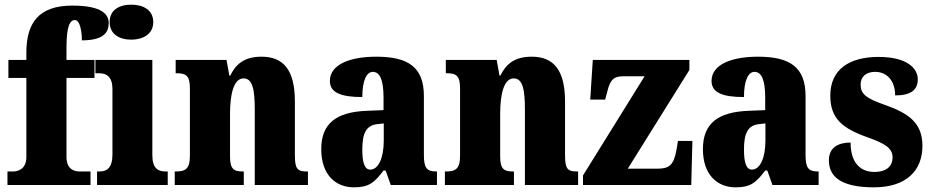

<svg xmlns="http://www.w3.org/2000/svg" viewBox="-20 -793 3995 823"><path d="M12 0H368V-58H321C301 -58 265 -65 265 -120V-459H385V-536H265V-589C265 -679 279 -707 301 -707C325 -707 331 -650 331 -620C426 -620 446 -656 446 -694C446 -729 421 -769 290 -769C145 -769 93 -694 93 -567V-536H16V-459H93V-120C93 -65 53 -58 37 -58H12Z M543 -623C594 -623 637 -648 637 -698C637 -750 594 -773 543 -773C490 -773 450 -750 450 -698C450 -648 490 -623 543 -623ZM396 0H699V-58H689C656 -58 633 -73 633 -128V-536H389V-479H406C437 -479 462 -463 462 -412V-131C462 -74 439 -58 406 -58H396Z M729 0H1025V-58H1022C983 -58 966 -67 966 -122V-305C966 -384 980 -457 1024 -457C1063 -457 1072 -408 1072 -323V0H1300V-58H1296C1256 -58 1244 -67 1244 -128V-358C1244 -493 1195 -550 1101 -550C1023 -550 989 -514 967 -469H963L951 -536H733V-479H737C776 -479 794 -470 794 -415V-125C794 -67 773 -58 733 -58H729Z M1497 10C1560 10 1584 -9 1624 -62H1633L1655 0H1853V-58H1849C1809 -58 1797 -74 1797 -128V-381C1797 -506 1729 -550 1593 -550C1485 -550 1394 -519 1394 -446C1394 -397 1439 -377 1533 -377C1533 -447 1551 -485 1578 -485C1609 -485 1624 -449 1624 -374V-321L1552 -318C1422 -313 1357 -264 1357 -154C1357 -42 1420 10 1497 10ZM1567 -66C1543 -66 1533 -96 1533 -151C1533 -221 1549 -256 1598 -261L1625 -264V-191C1625 -116 1602 -66 1567 -66Z M1887 0H2183V-58H2180C2141 -58 2124 -67 2124 -122V-305C2124 -384 2138 -457 2182 -457C2221 -457 2230 -408 2230 -323V0H2458V-58H2454C2414 -58 2402 -67 2402 -128V-358C2402 -493 2353 -550 2259 -550C2181 -550 2147 -514 2125 -469H2121L2109 -536H1891V-479H1895C1934 -479 1952 -470 1952 -415V-125C1952 -67 1931 -58 1891 -58H1887Z M2479 0H2943L2948 -189H2886L2880 -152C2868 -85 2849 -70 2798 -70H2671L2935 -493V-536H2521L2510 -366H2574L2583 -400C2596 -455 2614 -466 2652 -466H2743L2479 -41Z M3133 10C3196 10 3220 -9 3260 -62H3269L3291 0H3489V-58H3485C3445 -58 3433 -74 3433 -128V-381C3433 -506 3365 -550 3229 -550C3121 -550 3030 -519 3030 -446C3030 -397 3075 -377 3169 -377C3169 -447 3187 -485 3214 -485C3245 -485 3260 -449 3260 -374V-321L3188 -318C3058 -313 2993 -264 2993 -154C2993 -42 3056 10 3133 10ZM3203 -66C3179 -66 3169 -96 3169 -151C3169 -221 3185 -256 3234 -261L3261 -264V-191C3261 -116 3238 -66 3203 -66Z M3726 10C3864 10 3934 -61 3934 -168C3934 -270 3869 -309 3774 -343C3691 -372 3669 -390 3669 -431C3669 -466 3695 -485 3731 -485C3779 -485 3817 -450 3817 -384C3884 -384 3914 -407 3914 -453C3914 -501 3867 -549 3746 -549C3621 -549 3539 -496 3539 -383C3539 -284 3592 -242 3700 -204C3772 -178 3806 -159 3806 -118C3806 -85 3785 -56 3728 -56C3669 -56 3626 -94 3626 -182C3575 -182 3533 -162 3533 -106C3533 -41 3577 10 3726 10Z"/></svg>

Font: Noto Serif Sinhala Condensed Black
Style: Regular
Weight: 900
Width: 3
Designer: Jelle Bosma - Monotype Design Team
Foundry: Monotype Imaging Inc.
Version: Version 2.007